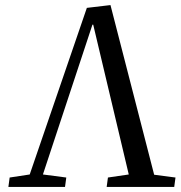

<svg xmlns="http://www.w3.org/2000/svg" viewBox="-20 -736 711 756"><path d="M13 0 18 -37 97 -49 322 -705 415 -716 587 -48 671 -37 666 0H400L405 -37L487 -49L347 -639H344L149 -49L241 -37L236 0Z"/></svg>

Font: Literata 36pt
Style: Italic
Weight: 400
Italic angle: -2°
Designer: Latin by Veronika Burian and Jose Scaglione. Greek by Irene Vlachou. Cyrillic by Vera Evstafieva
Foundry: TypeTogether
Version: Version 3.002